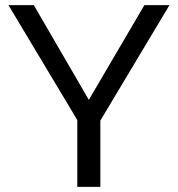

<svg xmlns="http://www.w3.org/2000/svg" viewBox="-20 -730 695 750"><path d="M13 -710 282 -261V0H372V-259L642 -710H544L327 -340L112 -710Z"/></svg>

Font: Raleway Med
Style: Regular
Weight: 500
Designer: Matt McInerney, Pablo Impallari, Rodrigo Fuenzalida
Foundry: Matt McInerney, Pablo Impallari, Rodrigo Fuenzalida
Version: Version 3.00 July 28, 2015